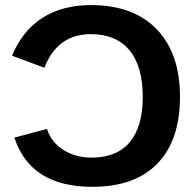

<svg xmlns="http://www.w3.org/2000/svg" viewBox="-20 -718 762 748"><path d="M334 -585Q204.1 -585 152.8 -454.1L26.9 -501Q67.9 -599.6 146 -648.9Q224.1 -698.2 334 -698.2Q499.5 -698.2 590.3 -604.2Q681.2 -510.3 681.2 -340.8Q681.2 -171.4 593.3 -80.8Q505.4 9.8 339.8 9.8Q98.1 9.8 36.1 -182.1L163.1 -215.8Q178.7 -165 226.1 -134.5Q273.4 -104 336.9 -104Q435.1 -104 485.6 -164.3Q536.1 -224.6 536.1 -340.8Q536.1 -460 484.1 -522.5Q432.1 -585 334 -585Z"/></svg>

Font: Libra Sans Modern
Style: Bold
Weight: 700
Foundry: Stefan Peev, Context Ltd
Version: Version 1.000